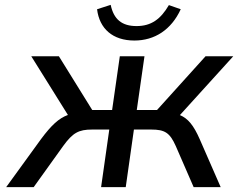

<svg xmlns="http://www.w3.org/2000/svg" viewBox="-20 -771 981 791"><path d="M118.7 0 240.2 -169.4C279.8 -224.1 304.2 -237.3 359.4 -237.3H430.2L396.5 0H498L531.7 -237.3H603C659.2 -237.3 679.7 -224.1 704.1 -169.4L777.8 0H889.2L802.7 -197.8C777.8 -254.4 754.9 -282.7 721.2 -296.9L940.9 -539.1H826.7L627 -317.9H543.5L575.2 -539.1H473.6L441.9 -317.9H359.9L222.7 -539.1H108.9L259.8 -297.4C222.2 -283.7 191.4 -254.9 148.9 -197.8L5.4 0ZM533.7 -604C616.7 -604 685.5 -647.9 724.6 -732.9L675.8 -750C641.6 -691.4 602.5 -663.6 542.5 -663.6C482.4 -663.6 448.7 -690.9 436 -751L379.9 -732.9C389.6 -652.8 444.3 -604 533.7 -604Z"/></svg>

Font: Winston
Style: Italic
Weight: 400
Italic angle: -8.13011°
Designer: Vernon Adams, Kim Jin-seong, David Berlow, Cristiano Sobral
Foundry: The Winston Project Authors
Version: Version 3.004